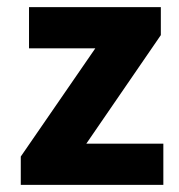

<svg xmlns="http://www.w3.org/2000/svg" viewBox="-20 -516 500 536"><path d="M38 0V-79L246 -381H61V-496H429V-418L221 -115H436V0Z"/></svg>

Font: Toshiba Sans
Style: Bold
Weight: 700
Designer: Paul D. Hunt
Foundry: Toshiba Corporation
Version: Version 2.020;PS 2.0;hotconv 1.0.86;makeotf.lib2.5.63406